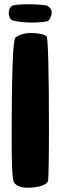

<svg xmlns="http://www.w3.org/2000/svg" viewBox="-20 -871 285 902"><path d="M129 -765C158 -765 185 -767 201 -771C214 -773 223 -799 223 -815C223 -823 214 -839 199 -845C189 -848 148 -851 111 -851C80 -851 51 -849 40 -845C27 -840 21 -824 21 -811C21 -799 25 -779 40 -775C59 -769 95 -765 129 -765ZM106 11C161 11 201 -2 206 -22C208 -36 210 -139 210 -264C210 -519 206 -693 199 -700C187 -712 153 -716 121 -716C98 -716 72 -709 53 -695C34 -681 35 -317 35 -196C35 -121 36 -52 43 -22C48 -2 73 11 106 11Z"/></svg>

Font: Manosque
Style: Regular
Weight: 400
Designer: Ariel Martín Pérez
Foundry: Ariel Martín Pérez
Version: Version 1.005;hotconv 1.0.109;makeotfexe 2.5.65596